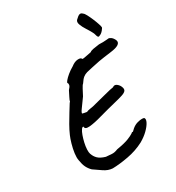

<svg xmlns="http://www.w3.org/2000/svg" viewBox="-213 -1008 1070 1169"><g transform="rotate(-30 322.0 -423.5)"><path d="M233 34Q202 32 173.5 12.5Q145 -7 119 -25Q102 -42 92.5 -61.5Q83 -81 78 -113Q74 -132 78 -162Q82 -192 91 -223Q100 -254 108 -272Q120 -300 138.5 -332.5Q157 -365 175.5 -394.5Q194 -424 205 -442Q212 -449 211.5 -449.5Q211 -450 211 -450Q211 -455 221.5 -475.5Q232 -496 240 -512Q255 -528 257 -538Q259 -548 254 -554Q252 -558 262 -570Q272 -582 290.5 -597.5Q309 -613 332 -626Q356 -645 378.5 -646.5Q401 -648 405 -637Q405 -634 416.5 -635.5Q428 -637 443.5 -640.5Q459 -644 471 -646Q476 -652 494.5 -655.5Q513 -659 538 -662Q551 -661 566 -661.5Q581 -662 592 -663Q603 -664 603 -664Q610 -666 622 -657.5Q634 -649 642 -631Q649 -613 632.5 -601.5Q616 -590 575 -585Q545 -581 526.5 -578.5Q508 -576 488 -572.5Q468 -569 433 -561Q408 -556 391.5 -551.5Q375 -547 362.5 -537Q350 -527 335 -504Q328 -499 317 -478Q306 -457 295 -436Q267 -397 251 -375Q235 -353 239 -348Q239 -348 252 -345Q265 -342 269 -342Q279 -347 293.5 -349Q308 -351 317 -353Q379 -369 410.5 -377Q442 -385 456.5 -388.5Q471 -392 481 -393Q495 -404 509.5 -393.5Q524 -383 530 -367Q537 -350 530.5 -340Q524 -330 501.5 -322.5Q479 -315 437 -305Q395 -295 330 -277Q275 -261 239.5 -258Q204 -255 206 -275Q199 -279 190.5 -267Q182 -255 174.5 -234Q167 -213 161.5 -189Q156 -165 155 -144Q154 -123 158 -112Q166 -89 182 -73.5Q198 -58 232 -48Q252 -47 271 -45Q290 -43 314 -53Q373 -63 399.5 -74Q426 -85 431 -89Q439 -93 441.5 -96Q444 -99 449 -99Q446 -94 451.5 -98.5Q457 -103 467 -113Q485 -128 505 -133.5Q525 -139 539 -138.5Q553 -138 554 -133Q560 -123 549.5 -103Q539 -83 515.5 -60Q492 -37 459 -18Q406 10 344 21.5Q282 33 233 34ZM568 -706Q559 -701 555 -706.5Q551 -712 548.5 -723Q546 -734 540 -744Q530 -763 516 -784.5Q502 -806 494.5 -826.5Q487 -847 497 -858Q516 -877 527 -880Q538 -883 548 -872Q555 -868 564.5 -850Q574 -832 583.5 -809.5Q593 -787 599 -768.5Q605 -750 605 -744Q606 -740 594 -725.5Q582 -711 568 -706Z"/></g></svg>

Font: Caveat SemiBold
Style: Regular
Weight: 600
Designer: Pablo Impallari
Foundry: Pablo Impallari
Version: Version 2.000